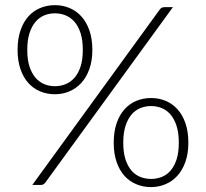

<svg xmlns="http://www.w3.org/2000/svg" viewBox="-20 -736 820 764"><path d="M347.5 -537.5Q347.5 -494 335.5 -460.8Q323.5 -427.5 303 -405.5Q282.5 -383.5 255.5 -372.2Q228.5 -361 198.5 -361Q167.5 -361 140.2 -372.2Q113 -383.5 93 -405.5Q73 -427.5 61.5 -460.8Q50 -494 50 -537.5Q50 -581.5 61.5 -615Q73 -648.5 93 -670.8Q113 -693 140.2 -704.2Q167.5 -715.5 198.5 -715.5Q229.5 -715.5 256.5 -704.2Q283.5 -693 303.8 -670.8Q324 -648.5 335.8 -615Q347.5 -581.5 347.5 -537.5ZM309.5 -537.5Q309.5 -576 300.8 -603.5Q292 -631 276.8 -648.8Q261.5 -666.5 241.2 -674.8Q221 -683 198.5 -683Q176 -683 156 -674.8Q136 -666.5 121 -648.8Q106 -631 97.2 -603.5Q88.5 -576 88.5 -537.5Q88.5 -499 97.2 -471.8Q106 -444.5 121 -427Q136 -409.5 156 -401.2Q176 -393 198.5 -393Q221 -393 241.2 -401.2Q261.5 -409.5 276.8 -427Q292 -444.5 300.8 -471.8Q309.5 -499 309.5 -537.5ZM616 -698.5Q619 -702.5 623.2 -705Q627.5 -707.5 634.5 -707.5H668L160 -9Q153.5 0 142.5 0H108.5ZM729.5 -168Q729.5 -124.5 717.5 -91.2Q705.5 -58 685.2 -36Q665 -14 638 -2.8Q611 8.5 581 8.5Q550 8.5 522.8 -2.8Q495.5 -14 475.5 -36Q455.5 -58 444 -91.2Q432.5 -124.5 432.5 -168Q432.5 -212 444 -245.5Q455.5 -279 475.5 -301.2Q495.5 -323.5 522.8 -334.8Q550 -346 581 -346Q612 -346 639 -334.8Q666 -323.5 686.2 -301.2Q706.5 -279 718 -245.5Q729.5 -212 729.5 -168ZM691.5 -168Q691.5 -206.5 682.8 -234.2Q674 -262 659 -279.8Q644 -297.5 623.8 -305.8Q603.5 -314 581 -314Q558.5 -314 538.2 -305.8Q518 -297.5 503 -279.8Q488 -262 479.2 -234.2Q470.5 -206.5 470.5 -168Q470.5 -129.5 479.2 -102.2Q488 -75 503 -57.5Q518 -40 538.2 -32Q558.5 -24 581 -24Q603.5 -24 623.8 -32Q644 -40 659 -57.5Q674 -75 682.8 -102.2Q691.5 -129.5 691.5 -168Z"/></svg>

Font: Lato Light
Style: Regular
Weight: 300
Designer: Lukasz Dziedzic
Foundry: tyPoland Lukasz Dziedzic
Version: Version 2.007; 2014-02-27